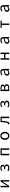

<svg xmlns="http://www.w3.org/2000/svg" viewBox="5696 -6292 609 12040"><g transform="rotate(-90 6000.0 -272.5)"><path d="M276.4 0V-543H365.2V-316.4Q365.2 -283.2 361.3 -205.6Q357.4 -127.9 356.4 -116.2H360.4Q403.3 -182.6 432.6 -232.4L638.7 -543H723.6V0H634.8V-226.6Q634.8 -267.6 643.6 -427.7H639.6Q587.9 -344.7 567.4 -310.5L361.3 0Z M1492.2 12.7Q1371.1 12.7 1286.1 -55.7L1325.2 -115.2Q1392.6 -59.6 1484.4 -59.6Q1542 -59.6 1580.6 -86.4Q1619.1 -113.3 1619.1 -157.2Q1619.1 -250 1480.5 -250H1405.3V-315.4H1466.8Q1531.2 -315.4 1564.5 -338.4Q1597.7 -361.3 1597.7 -401.4Q1597.7 -442.4 1567.4 -463.4Q1537.1 -484.4 1485.4 -484.4Q1405.3 -484.4 1336.9 -435.5L1298.8 -496.1Q1382.8 -556.6 1490.2 -556.6Q1574.2 -556.6 1630.9 -519Q1687.5 -481.4 1687.5 -411.1Q1687.5 -371.1 1663.1 -338.9Q1638.7 -306.6 1596.7 -290V-285.2Q1648.4 -272.5 1679.7 -238.8Q1710.9 -205.1 1710.9 -150.4Q1710.9 -77.1 1647 -32.2Q1583 12.7 1492.2 12.7Z M2283.2 0V-543H2717.8V0H2626V-468.8H2374V0Z M3678.2 -64.5Q3604.5 12.7 3500 12.7Q3395.5 12.7 3321.8 -64.5Q3248 -141.6 3248 -271.5Q3248 -401.4 3321.8 -479Q3395.5 -556.6 3500 -556.6Q3604.5 -556.6 3678.2 -479Q3752 -401.4 3752 -271.5Q3752 -141.6 3678.2 -64.5ZM3386.7 -120.6Q3429.7 -63.5 3500 -63.5Q3570.3 -63.5 3614.3 -120.6Q3658.2 -177.7 3658.2 -271.5Q3658.2 -365.2 3614.3 -423.3Q3570.3 -481.4 3500 -481.4Q3429.7 -481.4 3386.7 -423.3Q3343.8 -365.2 3343.8 -271.5Q3343.8 -177.7 3386.7 -120.6Z M4264.6 12.7Q4240.2 12.7 4214.8 4.9L4233.4 -79.1Q4247.1 -75.2 4256.8 -75.2Q4317.4 -75.2 4330.1 -191.4Q4347.7 -333 4372.1 -543H4705.1V0H4613.3V-468.8H4444.3Q4418.9 -255.9 4407.2 -168Q4385.7 12.7 4264.6 12.7Z M5492.2 12.7Q5371.1 12.7 5286.1 -55.7L5325.2 -115.2Q5392.6 -59.6 5484.4 -59.6Q5542 -59.6 5580.6 -86.4Q5619.1 -113.3 5619.1 -157.2Q5619.1 -250 5480.5 -250H5405.3V-315.4H5466.8Q5531.2 -315.4 5564.5 -338.4Q5597.7 -361.3 5597.7 -401.4Q5597.7 -442.4 5567.4 -463.4Q5537.1 -484.4 5485.4 -484.4Q5405.3 -484.4 5336.9 -435.5L5298.8 -496.1Q5382.8 -556.6 5490.2 -556.6Q5574.2 -556.6 5630.9 -519Q5687.5 -481.4 5687.5 -411.1Q5687.5 -371.1 5663.1 -338.9Q5638.7 -306.6 5596.7 -290V-285.2Q5648.4 -272.5 5679.7 -238.8Q5710.9 -205.1 5710.9 -150.4Q5710.9 -77.1 5647 -32.2Q5583 12.7 5492.2 12.7Z M6308.6 0V-543H6517.6Q6717.8 -543 6717.8 -405.3Q6717.8 -361.3 6693.8 -331.5Q6669.9 -301.8 6627 -290V-285.2Q6677.7 -273.4 6709.5 -241.7Q6741.2 -210 6741.2 -156.2Q6741.2 -77.1 6683.1 -38.6Q6625 0 6525.4 0ZM6398.4 -315.4H6502Q6627.9 -315.4 6627.9 -397.5Q6627.9 -477.5 6507.8 -477.5H6398.4ZM6398.4 -65.4H6515.6Q6650.4 -65.4 6650.4 -161.1Q6650.4 -203.1 6614.3 -226.6Q6578.1 -250 6509.8 -250H6398.4Z M7434.6 12.7Q7364.3 12.7 7319.8 -28.3Q7275.4 -69.3 7275.4 -140.6Q7275.4 -228.5 7355 -276.4Q7434.6 -324.2 7609.4 -343.8Q7609.4 -481.4 7498 -481.4Q7420.9 -481.4 7335 -422.9L7298.8 -486.3Q7407.2 -556.6 7512.7 -556.6Q7608.4 -556.6 7654.8 -497.6Q7701.2 -438.5 7701.2 -334V0H7626L7618.2 -65.4H7615.2Q7521.5 12.7 7434.6 12.7ZM7460.9 -59.6Q7528.3 -59.6 7609.4 -131.8V-284.2Q7476.6 -267.6 7420.9 -234.9Q7365.2 -202.1 7365.2 -147.5Q7365.2 -103.5 7391.6 -81.5Q7418 -59.6 7460.9 -59.6Z M8277.3 0V-543H8368.2V-323.2H8630.9V-543H8721.7V0H8630.9V-242.2H8368.2V0Z M9434.6 12.7Q9364.3 12.7 9319.8 -28.3Q9275.4 -69.3 9275.4 -140.6Q9275.4 -228.5 9355 -276.4Q9434.6 -324.2 9609.4 -343.8Q9609.4 -481.4 9498 -481.4Q9420.9 -481.4 9335 -422.9L9298.8 -486.3Q9407.2 -556.6 9512.7 -556.6Q9608.4 -556.6 9654.8 -497.6Q9701.2 -438.5 9701.2 -334V0H9626L9618.2 -65.4H9615.2Q9521.5 12.7 9434.6 12.7ZM9460.9 -59.6Q9528.3 -59.6 9609.4 -131.8V-284.2Q9476.6 -267.6 9420.9 -234.9Q9365.2 -202.1 9365.2 -147.5Q9365.2 -103.5 9391.6 -81.5Q9418 -59.6 9460.9 -59.6Z M10454.1 0V-468.8H10272.5V-543H10728.5V-468.8H10544.9V0Z M11434.6 12.7Q11364.3 12.7 11319.8 -28.3Q11275.4 -69.3 11275.4 -140.6Q11275.4 -228.5 11355 -276.4Q11434.6 -324.2 11609.4 -343.8Q11609.4 -481.4 11498 -481.4Q11420.9 -481.4 11335 -422.9L11298.8 -486.3Q11407.2 -556.6 11512.7 -556.6Q11608.4 -556.6 11654.8 -497.6Q11701.2 -438.5 11701.2 -334V0H11626L11618.2 -65.4H11615.2Q11521.5 12.7 11434.6 12.7ZM11460.9 -59.6Q11528.3 -59.6 11609.4 -131.8V-284.2Q11476.6 -267.6 11420.9 -234.9Q11365.2 -202.1 11365.2 -147.5Q11365.2 -103.5 11391.6 -81.5Q11418 -59.6 11460.9 -59.6Z"/></g></svg>

Font: GenEi Gothic M Regular
Style: Regular
Weight: 400
Designer: o_tamon (Modified); [Source Han Sans]
Ryoko NISHIZUKA  (kana & ideographs); Paul D. Hunt (Latin, Greek & Cyrillic); Wenl
Version: Version 1.1a;Original Version 1.004